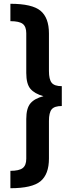

<svg xmlns="http://www.w3.org/2000/svg" viewBox="-20 -858 363 1016"><path d="M35 -838Q150 -838 194.5 -801Q239 -764 239 -681V-482Q239 -438 253.5 -420Q268 -402 307 -402V-297Q268 -297 253.5 -279.5Q239 -262 239 -218V-19Q239 64 194.5 101Q150 138 35 138V46Q81 46 100 31.5Q119 17 119 -18V-228Q119 -285 141 -311Q163 -337 210 -349Q163 -362 141 -388Q119 -414 119 -472V-682Q119 -717 100.5 -731.5Q82 -746 35 -746Z"/></svg>

Font: FiraGO Medium
Style: Regular
Weight: 500
Designer: bBox Type
Foundry: bBox Type GmbH
Version: Version 1.001;PS 001.001;hotconv 1.0.88;makeotf.lib2.5.64775